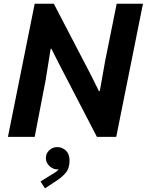

<svg xmlns="http://www.w3.org/2000/svg" viewBox="-20 -740 793 1038"><path d="M22.9 0 167.5 -719.7H271L475.1 -327.6L514.6 -247.6H519.5L548.8 -412.1L610.8 -719.7H752.9L608.4 0H503.9L298.8 -395.5L257.8 -476.6H253.9L227.1 -309.1L167.5 0ZM223.1 278.3 199.2 241.2 256.3 205.6Q265.1 200.2 278.1 192.1Q291 184.1 301 171.6Q311 159.2 310.5 141.6H321.8Q323.2 151.9 315.7 163.8Q308.1 175.8 289.1 175.8Q267.6 175.8 247.8 158Q228 140.1 228 113.8Q228 89.4 246.3 72.3Q264.6 55.2 290 55.2Q315.4 55.2 335.7 73.7Q356 92.3 356 128.4Q356 169.9 334.7 194.8Q313.5 219.7 285.2 237.3Z"/></svg>

Font: Reddit Sans
Style: Bold Italic
Weight: 700
Italic angle: -11.25°
Designer: Stephen Hutchings
Version: Version 1.013